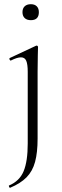

<svg xmlns="http://www.w3.org/2000/svg" viewBox="-20 -612 295 914"><path d="M161 -388Q161 -381 160 -349.5Q159 -318 159 -271V48Q159 114 147 158.5Q135 203 106.5 232Q78 261 28 282Q26 283 23.5 277.5Q21 272 23 271Q73 250 92.5 203Q112 156 112 71V-270Q112 -306 105 -322.5Q98 -339 80 -339Q71 -339 59.5 -335.5Q48 -332 32 -324Q28 -323 25.5 -328.5Q23 -334 27 -336L151 -394Q153 -395 154 -395Q157 -395 159 -393Q161 -391 161 -388ZM127 -516Q108 -516 97.5 -526Q87 -536 87 -554Q87 -572 97.5 -582Q108 -592 127 -592Q145 -592 155 -582Q165 -572 165 -554Q165 -516 127 -516Z"/></svg>

Font: Cormorant Infant Light
Style: Regular
Weight: 300
Designer: Christian Thalmann (Catharsis Fonts)
Foundry: Catharsis Fonts
Version: Version 4.001